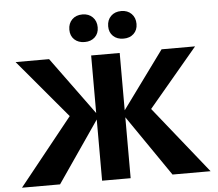

<svg xmlns="http://www.w3.org/2000/svg" viewBox="-58 -941 1141 1005"><g transform="rotate(-5 512.5 -438.0)"><path d="M808 0 575 -339 808 -658H984L683 -300L690 -397L1008 0ZM17 0 335 -397 342 -300 41 -658H217L450 -339L217 0ZM438 0V-658H588V0ZM411 -731Q377 -731 356.5 -750.5Q336 -770 336 -802Q336 -835 356.5 -855.5Q377 -876 411 -876Q444 -876 464.5 -855.5Q485 -835 485 -802Q485 -770 464.5 -750.5Q444 -731 411 -731ZM615 -731Q581 -731 560.5 -750.5Q540 -770 540 -802Q540 -835 560.5 -855.5Q581 -876 615 -876Q648 -876 668.5 -855.5Q689 -835 689 -802Q689 -770 668.5 -750.5Q648 -731 615 -731Z"/></g></svg>

Font: Ysabeau Infant ExtraBold
Style: Regular
Weight: 800
Designer: Christian Thalmann (Catharsis Fonts)
Version: Version 2.001;gftools[0.9.30]; featfreeze: ss01,ss02,lnum